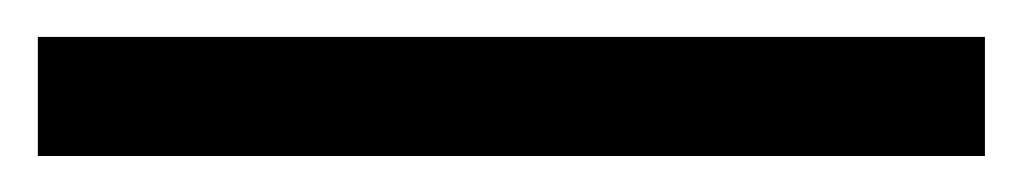

<svg xmlns="http://www.w3.org/2000/svg" viewBox="-30 39 553 104"><path d="M503.5 59V123.5H-9.5V59Z"/></svg>

Font: MM Phetkon
Style: Regular
Weight: 400
Designer: Khon Soe Zaw Thu
Version: Version 1.00 July 15, 2016, initial release